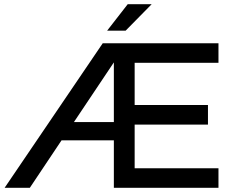

<svg xmlns="http://www.w3.org/2000/svg" viewBox="-20 -894 1104 914"><path d="M522 0V-226H273L122 0H2L469 -688H1020V-595H621V-394H970V-301H621V-93H1020V0ZM588 -874H702L578 -748H490ZM522 -313V-597L332 -313Z"/></svg>

Font: Roundo Medium
Style: Regular
Weight: 500
Designer: Namrata Goyal (Gurmukhi), Shiva Nallaperumal (Latin)
Foundry: Indian Type Foundry
Version: Version 1.000;PS 1.0;hotconv 1.0.88;makeotf.lib2.5.647800